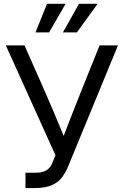

<svg xmlns="http://www.w3.org/2000/svg" viewBox="-20 -959 631 979"><path d="M109.9 -78.1H159.7Q183.1 -78.1 200 -83.3Q216.8 -88.4 228.3 -99.6Q239.7 -110.8 247.1 -128.9L262.7 -167.5L9.8 -727.5H105L202.1 -507.8Q247.1 -406.7 317.9 -234.4H292.5Q345.7 -374 399.4 -507.8L487.8 -727.5H581.5L330.6 -118.2Q314.5 -78.6 295.4 -53.7Q276.4 -28.8 243.2 -14.4Q210 0 156.7 0H109.9ZM161.1 -793.9 219.7 -939.5H314.5L230.5 -793.9ZM300.8 -793.9 382.8 -939.5H477.5L372.1 -793.9Z"/></svg>

Font: Intratopia Thin
Style: Regular
Weight: 100
Designer: Rasmus Andersson
Foundry: rsms
Version: Version 3.000;Glyphs 3.2.3 (3260)